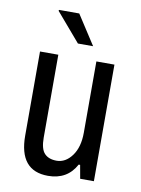

<svg xmlns="http://www.w3.org/2000/svg" viewBox="-79 -719 576 785"><g transform="rotate(10 209.5 -327.0)"><path d="M202 -543 101 -661 102 -665H186L265 -543ZM307 0 297 -56H291Q255 11 175 11Q55 11 55 -135V-484H131V-140Q131 -93 148.5 -74.5Q166 -56 199 -56Q236 -56 262.5 -92Q289 -128 289 -188V-484H364V0Z"/></g></svg>

Font: Pragati Narrow
Style: Regular
Weight: 400
Designer: Hector Gatti, Marcela Romero, Pablo Cosgaya and Nicolas Silva
Foundry: Omnibus-Type
Version: Version 1.010; ttfautohint (v1.3)